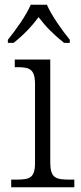

<svg xmlns="http://www.w3.org/2000/svg" viewBox="-20 -786 342 806"><path d="M13 -619V-606H37C81 -641 112 -674 142 -714C172 -674 205 -641 249 -606H273V-619C242 -657 196 -721 177 -766H109C90 -721 44 -657 13 -619ZM27 0H292V-32H272C213 -32 191 -39 191 -105V-536H42V-504H52C103 -504 127 -497 127 -433V-102C127 -38 104 -32 47 -32H27Z"/></svg>

Font: Noto Serif Lao Light
Style: Regular
Weight: 300
Designer: Monotype Design Team
Foundry: Monotype Imaging Inc.
Version: Version 2.003